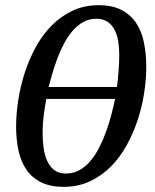

<svg xmlns="http://www.w3.org/2000/svg" viewBox="-20 -707 595 739"><path d="M158.2 -326.2Q152.8 -298.3 148.4 -264.6Q144 -231 144 -195.8Q144 -165.5 147.9 -137.2Q151.9 -108.9 161.9 -87.2Q171.9 -65.4 189.2 -52.2Q206.5 -39.1 233.9 -39.1Q262.2 -39.1 285.9 -52.2Q309.6 -65.4 328.4 -87.9Q347.2 -110.4 362.1 -139.4Q377 -168.5 388.4 -200.4Q399.9 -232.4 408.4 -264.9Q417 -297.4 422.9 -326.2ZM439 -497.1Q439 -524.4 434.8 -549.3Q430.7 -574.2 420.4 -593.3Q410.2 -612.3 393.3 -623.5Q376.5 -634.8 351.1 -634.8Q323.7 -634.8 301.3 -622.6Q278.8 -610.4 260.7 -589.8Q242.7 -569.3 228.3 -542.7Q213.9 -516.1 202.6 -486.8Q191.4 -457.5 182.6 -428Q173.8 -398.4 167 -372.1H430.2Q434.1 -402.8 436.5 -434.8Q439 -466.8 439 -497.1ZM543 -449.2Q543 -401.9 534.9 -349.4Q526.9 -296.9 510 -245.6Q493.2 -194.3 467.3 -147.5Q441.4 -100.6 406 -65.2Q370.6 -29.8 325.4 -8.8Q280.3 12.2 225.1 12.2Q173.8 12.2 138.7 -5.1Q103.5 -22.5 82 -53.5Q60.5 -84.5 51.3 -127Q42 -169.4 42 -219.2Q42 -266.6 50 -319.8Q58.1 -373 74.7 -425Q91.3 -477.1 116.9 -524.4Q142.6 -571.8 178 -607.9Q213.4 -644 258.8 -665.5Q304.2 -687 359.9 -687Q413.1 -687 448.5 -668.2Q483.9 -649.4 504.9 -617.2Q525.9 -585 534.4 -541.5Q543 -498 543 -449.2Z"/></svg>

Font: Charis SIL
Style: Italic
Weight: 400
Italic angle: -11°
Foundry: SIL International
Version: Version 4.112